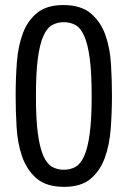

<svg xmlns="http://www.w3.org/2000/svg" viewBox="-20 -716 491 746"><path d="M40.8 -345.6Q40.8 -286 44.4 -223Q48 -160 65.8 -108.2Q83.6 -56.4 121.6 -23.2Q159.6 10 229.2 10Q294.4 10 331.4 -20.7Q368.4 -51.4 386.9 -101.8Q405.4 -152.2 410.2 -216.1Q415 -280 415 -345.6Q415 -404 411.3 -466.2Q407.6 -528.4 389.7 -579.5Q371.8 -630.6 333.3 -663.5Q294.8 -696.4 226 -696.4Q161.8 -696.4 124.5 -666.1Q87.2 -635.8 68.8 -586.6Q50.4 -537.4 45.6 -474.3Q40.8 -411.2 40.8 -345.6ZM119.6 -342.4Q119.6 -433 127.1 -489.1Q134.6 -545.2 148.7 -576.6Q162.8 -608 182.9 -618.9Q203 -629.8 228 -629.8Q253 -629.8 273 -618.9Q293 -608 307.1 -576.6Q321.2 -545.2 328.7 -489.1Q336.2 -433 336.2 -342.4Q336.2 -253.2 328.7 -197.4Q321.2 -141.6 307.2 -110.1Q293.2 -78.6 273.1 -67.5Q253 -56.4 228 -56.4Q202.8 -56.4 182.7 -67.6Q162.6 -78.8 148.6 -110.2Q134.6 -141.6 127.1 -197.4Q119.6 -253.2 119.6 -342.4Z"/></svg>

Font: Secuela Light
Style: Regular
Weight: 300
Designer: Fernando Haro
Foundry: deFharo
Version: Version 1.708